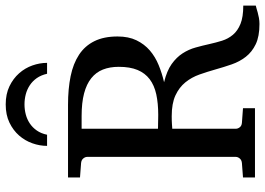

<svg xmlns="http://www.w3.org/2000/svg" viewBox="-151 -784 951 689"><g transform="rotate(-90 324.5 -439.5)"><path d="M429.2 -488.8Q429.2 -521 419.4 -545.7Q409.7 -570.3 388.4 -587.4Q367.2 -604.5 333.7 -613.3Q300.3 -622.1 252.9 -622.1H207V-348.1Q208 -348.1 213.9 -347.9Q219.7 -347.7 227.3 -347.7Q234.9 -347.7 242.9 -347.4Q251 -347.2 256.8 -347.2Q298.3 -347.2 330.6 -354.2Q362.8 -361.3 384.8 -377.9Q406.7 -394.5 418 -421.6Q429.2 -448.7 429.2 -488.8ZM648.9 2.9Q645.5 3.4 639.2 5.4Q632.8 7.3 624 9.8Q615.2 12.2 604.7 14.2Q594.2 16.1 583 16.1Q538.1 16.1 510.3 2.7Q482.4 -10.7 465.1 -33Q447.8 -55.2 438 -83.5Q428.2 -111.8 419.9 -141.4Q411.6 -170.9 401.6 -199.2Q391.6 -227.5 373.5 -249.8Q355.5 -272 326.7 -285.4Q297.9 -298.8 252 -298.8Q244.1 -298.8 236.3 -298.6Q228.5 -298.3 222.4 -297.9Q216.3 -297.4 211.9 -297.1Q207.5 -296.9 207 -296.9V-68.8Q207 -61.5 212.2 -54.7Q217.3 -47.9 228 -46.9L280.8 -43V0H32.2V-43L84 -46.9Q94.7 -47.9 100.3 -54.7Q106 -61.5 106 -68.8V-602.1Q106 -609.4 100.3 -616.2Q94.7 -623 84 -624L32.2 -627.9V-670.9H293Q350.1 -670.9 395.5 -661.6Q440.9 -652.3 472.7 -631.3Q504.4 -610.4 521.2 -576.4Q538.1 -542.5 538.1 -493.2Q538.1 -453.6 524.4 -425.3Q510.7 -397 488 -377.4Q465.3 -357.9 435.5 -345.7Q405.8 -333.5 374 -326.2Q414.6 -316.4 439 -299.1Q463.4 -281.7 477.5 -259.8Q491.7 -237.8 498.5 -213.1Q505.4 -188.5 510.7 -164.3Q516.1 -140.1 522.9 -118.2Q529.8 -96.2 544.2 -79.1Q558.6 -62 583.3 -52Q607.9 -42 648.9 -42ZM404.3 -746.1Q399.4 -767.6 388.7 -783Q377.9 -798.3 363 -808.1Q348.1 -817.9 330.6 -822.5Q313 -827.1 294.4 -827.1Q275.9 -827.1 258.3 -822.5Q240.7 -817.9 226.1 -808.1Q211.4 -798.3 200.7 -783Q189.9 -767.6 185.5 -746.1H145.5Q145.5 -772.5 154.8 -798.8Q164.1 -825.2 182.6 -846.4Q201.2 -867.7 229 -881.1Q256.8 -894.5 294.4 -894.5Q331.5 -894.5 359.4 -881.1Q387.2 -867.7 406 -846.4Q424.8 -825.2 434.1 -798.8Q443.4 -772.5 443.4 -746.1Z"/></g></svg>

Font: Charis SIL Viet
Style: Regular
Weight: 400
Foundry: SIL International
Version: Version 5.000